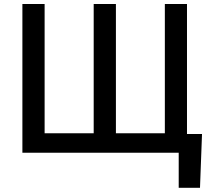

<svg xmlns="http://www.w3.org/2000/svg" viewBox="-20 -747 1049 939"><path d="M968 -91.6H894.5V-727.3H786.2V-95.2H546.9V-727.3H438.2V-95.2H198.2V-727.3H89.5V0H854V171.5H958.1Z"/></svg>

Font: Margiela Sans Medium
Style: Regular
Weight: 500
Designer: Stefan Endress, Andreas Faust
Version: Version 1.100;FEAKit 1.0